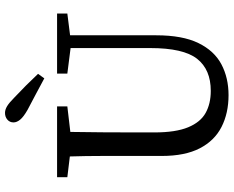

<svg xmlns="http://www.w3.org/2000/svg" viewBox="-103 -815 933 767"><g transform="rotate(-90 363.5 -431.5)"><path d="M453 -629V-670H693V-629L606 -618V-274Q606 -169 575 -105.5Q544 -42 490 -13.5Q436 15 367 15Q295 15 240 -13Q185 -41 154.5 -100Q124 -159 124 -252V-360Q124 -425 124 -490Q124 -555 122 -619L39 -629V-670H322V-629L220 -617Q219 -554 218.5 -489.5Q218 -425 218 -360V-281Q218 -196 238.5 -146.5Q259 -97 296 -76.5Q333 -56 384 -56Q469 -56 512 -110.5Q555 -165 555 -298V-616ZM452 -746 434 -721Q402 -738 370.5 -755Q339 -772 308 -788Q280 -804 269 -817.5Q258 -831 258 -844Q258 -859 269 -868.5Q280 -878 296 -878Q309 -878 323 -869.5Q337 -861 358 -840Q407 -794 452 -746Z"/></g></svg>

Font: Source Serif 4
Style: Regular
Weight: 400
Designer: Frank Grießhammer
Foundry: Adobe
Version: Version 4.005;hotconv 1.1.0;makeotfexe 2.6.0